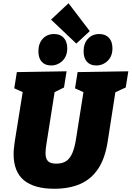

<svg xmlns="http://www.w3.org/2000/svg" viewBox="-20 -1150 812 1185"><path d="M459 -705 772 -710 756 -610 673 -572 695 -600 645 -279Q629 -173 586 -108.5Q543 -44 475 -14.5Q407 15 315 15Q191 15 127.5 -37.5Q64 -90 64 -200Q64 -217 66 -236Q68 -255 71 -276L123 -600L139 -573L68 -605L84 -705L391 -710L375 -610L298 -572L320 -600L267 -264Q264 -247 262.5 -232Q261 -217 261 -205Q261 -171 276 -155.5Q291 -140 327 -140Q366 -140 389.5 -156.5Q413 -173 427 -206.5Q441 -240 449 -291L498 -600L517 -571L443 -605ZM295 -746Q258 -746 237.5 -769Q217 -792 217 -833Q217 -882 244 -911Q271 -940 314 -940Q352 -940 373.5 -916.5Q395 -893 395 -852Q395 -803 365.5 -774.5Q336 -746 295 -746ZM574 -746Q537 -746 516.5 -769Q496 -792 496 -833Q496 -882 523 -911Q550 -940 593 -940Q631 -940 652.5 -916.5Q674 -893 674 -852Q674 -803 644.5 -774.5Q615 -746 574 -746ZM451 -881 295 -1029 403 -1130 534 -958Z"/></svg>

Font: Bitter Thin Black
Style: Italic
Weight: 900
Italic angle: -9°
Version: Version 3.020